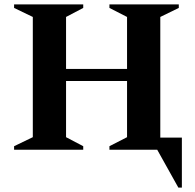

<svg xmlns="http://www.w3.org/2000/svg" viewBox="-20 -680 886 872"><path d="M44 0V-16L129 -57V-603L44 -644V-660H358V-644L280 -603V-367H557V-603L477 -644V-660H792V-644L708 -603V-55H806V172H790L694 0H477V-16L557 -57V-312H280V-57L358 -16V0Z"/></svg>

Font: Spectral SC
Style: Bold
Weight: 700
Designer: Jean-Baptiste Levee
Foundry: Production Type
Version: Version 2.001